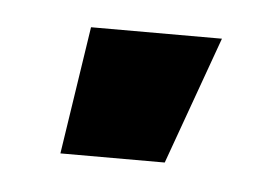

<svg xmlns="http://www.w3.org/2000/svg" viewBox="-27 -31 273 187"><g transform="rotate(5 110.0 62.5)"><path d="M37 125 56 0H184L139 125Z"/></g></svg>

Font: Tomorrow SemiBold
Style: Regular
Weight: 600
Designer: Tony de Marco, Monica Rizzolli
Foundry: Just in Type
Version: Version 2.002